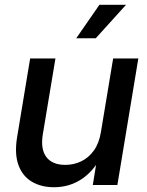

<svg xmlns="http://www.w3.org/2000/svg" viewBox="-20 -764 609 793"><path d="M203.1 9.3Q149.9 9.3 111.3 -13.7Q72.8 -36.6 56.2 -82.3Q39.6 -127.9 50.3 -195.3L104.5 -522.5H209L156.7 -208.5Q147 -147.5 171.6 -115.2Q196.3 -83 249.5 -83Q284.7 -83 315.4 -97.7Q346.2 -112.3 367.9 -142.6Q389.6 -172.9 397 -219.7L447.3 -522.5H551.3L464.8 0H363.3L384.3 -129.4H405.3Q369.1 -59.1 318.1 -24.9Q267.1 9.3 203.1 9.3ZM294.9 -606 390.6 -744.1H500.5L375.5 -606Z"/></svg>

Font: Inter 28pt Medium
Style: Italic
Weight: 500
Italic angle: -9.3988°
Designer: Rasmus Andersson
Foundry: rsms
Version: Version 4.001;git-66647c0bb